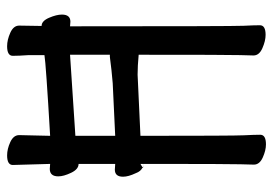

<svg xmlns="http://www.w3.org/2000/svg" viewBox="-134 -617 768 540"><g transform="rotate(-90 250.0 -347.0)"><path d="M114 17Q97 17 77 8Q57 -1 57 -17Q57 -29 58 -55Q59 -81 59 -327Q56 -327 53 -328L59 -327V-336L49 -330Q38 -335 33 -349Q23 -370 23 -385Q23 -408 43 -408L59 -407V-510Q44 -510 34 -531Q24 -552 24 -567Q24 -591 45 -591L59 -590L56 -695Q56 -711 83 -711Q101 -711 120.5 -702Q140 -693 140 -677L138 -590Q343 -602 365 -606V-650Q363 -678 363 -695Q363 -711 390 -711Q408 -711 428 -702Q448 -693 448 -677L447 -614Q461 -614 470 -593Q479 -572 479 -557Q479 -533 459 -533L446 -534Q446 -75 447.5 -46Q449 -17 449 0Q449 16 422 16Q405 16 384.5 7Q364 -2 364 -18Q364 -30 365 -56Q366 -82 366 -341Q334 -344 310 -344L138 -336Q138 -74 139.5 -45Q141 -16 141 1Q141 17 114 17ZM53 -328 47 -329 49 -330ZM138 -407 286 -414Q323 -417 360 -422H366V-534L138 -519Z"/></g></svg>

Font: LXGW WenKai Mono Medium
Style: Regular
Weight: 500
Monospace: yes
Designer: LXGW / Fontworks Inc.
Foundry: LXGW / Fontworks Inc.
Version: Version 1.520; June 14, 2025